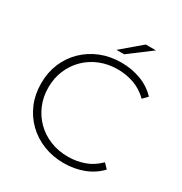

<svg xmlns="http://www.w3.org/2000/svg" viewBox="-199 -1022 1115 1175"><g transform="rotate(30 358.0 -435.0)"><path d="M418 5Q340 5 273.5 -21.5Q207 -48 158 -96Q109 -144 82 -208.5Q55 -273 55 -350Q55 -427 82 -491.5Q109 -556 158.5 -604Q208 -652 274 -678.5Q340 -705 418 -705Q492 -705 556.5 -681Q621 -657 667 -608L635 -575Q590 -619 535.5 -638.5Q481 -658 420 -658Q353 -658 295.5 -635Q238 -612 195.5 -570Q153 -528 129.5 -472Q106 -416 106 -350Q106 -284 129.5 -228Q153 -172 195.5 -130Q238 -88 295.5 -65Q353 -42 420 -42Q481 -42 535.5 -61.5Q590 -81 635 -126L667 -93Q621 -44 556.5 -19.5Q492 5 418 5ZM352 -757 491 -875H563L406 -757Z"/></g></svg>

Font: MOST Montserrat Light
Style: Regular
Weight: 300
Designer: Julieta Ulanovsky
Foundry: Julieta Ulanovsky
Version: Version 8.000;March 11, 2024;FontCreator 15.0.0.2926 64-bit